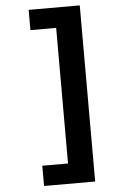

<svg xmlns="http://www.w3.org/2000/svg" viewBox="-63 -856 626 1048"><g transform="rotate(-5 250.0 -331.5)"><path d="M135 151V40H276V-703H135V-814H415V151Z"/></g></svg>

Font: Panamera
Style: Bold
Weight: 700
Designer: Bastien Sozeau
Foundry: NBR — Bastien Sozeau
Version: Version 3.002; ttfautohint (v1.8.4.7-5d5b);gftools[0.9.33]